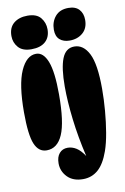

<svg xmlns="http://www.w3.org/2000/svg" viewBox="-104 -829 712 1097"><g transform="rotate(-10 251.5 -281.0)"><path d="M135 -767Q188 -767 211.5 -738Q235 -709 235 -671Q235 -625 206.5 -599.5Q178 -574 125 -574Q74 -574 49.5 -602Q25 -630 25 -668Q25 -717 55.5 -742Q86 -767 135 -767ZM146 -544Q188 -544 211.5 -484Q235 -424 235 -293Q235 -132 204 -61Q173 10 111 10Q64 10 42 -42.5Q20 -95 20 -226Q20 -387 55 -465.5Q90 -544 146 -544ZM349 -585Q313 -585 291.5 -604Q270 -623 270 -661Q270 -707 296.5 -738.5Q323 -770 373 -770Q414 -770 435 -747Q456 -724 456 -686Q456 -638 425.5 -611.5Q395 -585 349 -585ZM287 208Q229 208 196.5 174.5Q164 141 164 95Q164 58 182 37Q200 16 230 16Q256 16 280 31Q304 46 327 81Q300 -34 287.5 -140Q275 -246 275 -331Q275 -438 296.5 -492.5Q318 -547 368 -547Q421 -547 452 -486Q483 -425 483 -282Q483 -220 477.5 -154.5Q472 -89 462 -30Q452 29 437 72Q412 143 375 175.5Q338 208 287 208Z"/></g></svg>

Font: DynaPuff Condensed
Style: Bold
Weight: 700
Width: 3
Designer: Toshi Omagari, Jennifer Daniel
Foundry: Google Fonts
Version: Version 2.000; ttfautohint (v1.8.4.7-5d5b)